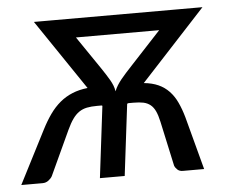

<svg xmlns="http://www.w3.org/2000/svg" viewBox="-69 -554 708 602"><g transform="rotate(-5 285.5 -253.0)"><path d="M247.5 -226.5H232.5Q214.5 -226.5 200.8 -223.8Q187 -221 176 -213.5Q165 -206 155.8 -193Q146.5 -180 137 -159.5L72 -19Q68 -12 60 -6Q52 0 41.5 0H-25.5L60 -167Q73.5 -193.5 88.2 -214.2Q103 -235 120.8 -249.8Q138.5 -264.5 159.8 -273.2Q181 -282 208 -285L58.5 -506H124H126H521H523.5H589L385 -285Q411 -282.5 430.5 -273.8Q450 -265 464.2 -250Q478.5 -235 488.2 -214.2Q498 -193.5 505.5 -167L550 0H483Q472.5 0 466 -6Q459.5 -12 457 -19L426.5 -159.5Q422 -180 416 -193Q410 -206 400.8 -213.5Q391.5 -221 378.8 -223.8Q366 -226.5 348 -226.5H331L330 -225.5H327.5L300 0H222L249.5 -225.5H248.5ZM256 -342.5Q263.5 -331 269.8 -321.5Q276 -312 281 -303.2Q286 -294.5 289.5 -285.8Q293 -277 294.5 -267Q298.5 -277 304 -285.8Q309.5 -294.5 316.5 -303.2Q323.5 -312 332.2 -321.5Q341 -331 351.5 -342.5L447.5 -446H185.5Z"/></g></svg>

Font: Lato
Style: Italic
Weight: 400
Italic angle: -7°
Designer: Lukasz Dziedzic
Foundry: tyPoland Lukasz Dziedzic
Version: Version 2.007; 2014-02-27